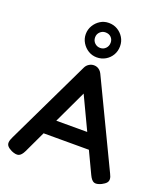

<svg xmlns="http://www.w3.org/2000/svg" viewBox="-174 -1092 1053 1223"><g transform="rotate(20 353.0 -480.0)"><path d="M686 -75Q696 -56 696.5 -41.5Q697 -27 688 -16.5Q679 -6 658 5Q626 20 608.5 13Q591 6 576 -26L353 -497L131 -26Q116 5 98 11.5Q80 18 48 4Q28 -6 18.5 -17Q9 -28 10.5 -43.5Q12 -59 23 -81L298 -654Q306 -670 321.5 -679.5Q337 -689 354 -689Q366 -689 376 -685Q386 -681 394.5 -673Q403 -665 409 -653ZM175 -172 223 -275H484L532 -172ZM352 -742Q320 -742 294 -758Q268 -774 252 -800.5Q236 -827 236 -858Q236 -890 252 -916.5Q268 -943 293.5 -959Q319 -975 351 -975Q384 -975 410 -959.5Q436 -944 452 -918Q468 -892 468 -859Q468 -826 452.5 -799.5Q437 -773 410.5 -757.5Q384 -742 352 -742ZM352 -806Q374 -806 389 -821.5Q404 -837 404 -860Q404 -882 389.5 -896.5Q375 -911 351 -911Q330 -911 314.5 -896Q299 -881 299 -859Q299 -836 314.5 -821Q330 -806 352 -806Z"/></g></svg>

Font: Fredoka Light Medium
Style: Regular
Weight: 500
Version: Version 2.001